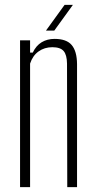

<svg xmlns="http://www.w3.org/2000/svg" viewBox="-20 -765 394 785"><path d="M62 0V-600H103V-550H114Q127.5 -578.5 150.2 -592.2Q173 -606 203 -606Q252 -606 273.2 -580.8Q294.5 -555.5 295 -503V0H255L254 -505Q253.5 -541 240 -556.5Q226.5 -572 194 -572Q162 -572 137.8 -554.8Q113.5 -537.5 103 -505V0ZM168 -640 244 -745H278L202 -640Z"/></svg>

Font: Big Shoulders Text Thin Thin
Style: Regular
Weight: 250
Version: Version 2.002